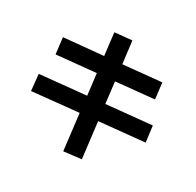

<svg xmlns="http://www.w3.org/2000/svg" viewBox="-190 -1051 1380 1351"><g transform="rotate(30 500.0 -375.5)"><path d="M60.5 -301.8 432.6 -338.9 412.1 -510.7 94.7 -479.5 79.1 -610.4 396.5 -640.6 375 -821.3 513.7 -835 536.1 -654.3 843.8 -684.6 859.4 -554.7 551.8 -524.4 572.3 -352.5 937.5 -388.7 954.1 -258.8 588.9 -222.7 624 67.4 482.4 84 447.3 -208 74.2 -169.9Z"/></g></svg>

Font: GenEi M Gothic v2 Bold
Style: Regular
Weight: 700
Version: Version 2.0